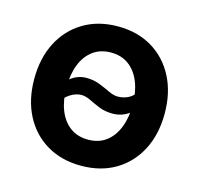

<svg xmlns="http://www.w3.org/2000/svg" viewBox="-86 -630 758 732"><g transform="rotate(15 293.5 -264.0)"><path d="M293.5 11.2Q216.3 11.2 158.2 -23.2Q100.1 -57.6 68.1 -119.4Q36.1 -181.2 36.1 -263.2Q36.1 -345.2 68.1 -407.2Q100.1 -469.2 158.2 -503.9Q216.3 -538.6 293.5 -538.6Q371.1 -538.6 429 -503.9Q486.8 -469.2 518.8 -407.2Q550.8 -345.2 550.8 -263.2Q550.8 -181.2 518.8 -119.4Q486.8 -57.6 429 -23.2Q371.1 11.2 293.5 11.2ZM293.5 -91.8Q335.4 -91.8 364.5 -113.5Q393.6 -135.3 408.9 -174.1Q424.3 -212.9 424.3 -263.2Q424.3 -314.5 408.9 -353Q393.6 -391.6 364.5 -413.6Q335.4 -435.5 293.5 -435.5Q252 -435.5 222.7 -413.8Q193.4 -392.1 178.2 -353.3Q163.1 -314.5 163.1 -263.2Q163.1 -212.4 178.2 -173.8Q193.4 -135.3 222.7 -113.5Q252 -91.8 293.5 -91.8ZM141.1 -195.8 101.1 -227.5Q133.8 -269.5 163.1 -293.7Q192.4 -317.9 228 -317.9Q256.8 -317.9 280.8 -308.3Q304.7 -298.8 324.5 -289.3Q344.2 -279.8 360.4 -279.8Q383.8 -279.8 404.1 -290.5Q424.3 -301.3 443.4 -333L485.8 -304.2Q454.6 -258.3 425.8 -235.1Q397 -211.9 357.9 -211.9Q328.6 -211.9 305.2 -221.4Q281.7 -231 262.5 -240.5Q243.2 -250 226.6 -250Q205.6 -250 184.3 -237.1Q163.1 -224.1 141.1 -195.8Z"/></g></svg>

Font: Inter 24pt SemiBold
Style: Regular
Weight: 600
Designer: Rasmus Andersson
Foundry: rsms
Version: Version 4.001;git-66647c0bb